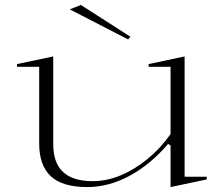

<svg xmlns="http://www.w3.org/2000/svg" viewBox="-20 -744 900 779"><path d="M334 15Q233 15 186 -29Q139 -73 139 -162V-473H49V-484L196 -515V-159Q196 -83 236 -46Q276 -9 356 -9Q413 -9 469.5 -32.5Q526 -56 578.5 -99Q631 -142 672 -200V-473H583V-484L729 -515V-27H819V-16L672 15V-154L662 -160Q590 -76 505.5 -30.5Q421 15 334 15ZM500 -584 263 -706 308 -724 509 -595Z"/></svg>

Font: Kalnia SemiExpanded ExtraLight
Style: Regular
Weight: 250
Width: 6
Designer: Frida Medrano
Foundry: Frida Medrano
Version: Version 1.105